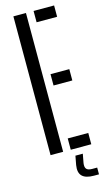

<svg xmlns="http://www.w3.org/2000/svg" viewBox="-145 -848 599 1069"><g transform="rotate(-15 154.5 -313.5)"><path d="M51.9 0V-800H124.4V0ZM168.3 0V-65.2H286.6V0ZM168.3 -370.4V-435.6H276.6V-370.4ZM168.3 -734.8V-800H286.6V-734.8ZM284.7 173H255.5Q208.2 173 188.2 152.7Q168.2 132.5 175.2 89.9L184.8 38.6H227.4L217.8 89.9Q214.3 112.9 223.1 123.5Q232 134 255.5 134H284.7Z"/></g></svg>

Font: Big Shoulders Stencil Thin
Style: Regular
Weight: 100
Designer: Patric King
Foundry: XO Type Co
Version: Version 2.001